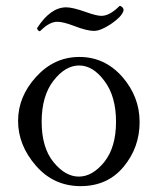

<svg xmlns="http://www.w3.org/2000/svg" viewBox="-20 -617 526 648"><path d="M41 0ZM297.4 -512.7Q273.4 -512.7 230.5 -529.3Q193.4 -543.5 173.3 -543.5Q147 -543.5 117.2 -513.7Q115.2 -511.7 113.3 -511.7Q111.3 -511.7 109.4 -513.7Q105 -519 105 -521.5Q105 -522 105.5 -522.5Q150.4 -592.3 203.6 -592.3Q225.1 -592.3 270.5 -576.2Q305.7 -563.5 322.3 -563.5Q350.1 -563.5 383.3 -596.7Q383.8 -597.2 384.8 -597.2Q387.2 -597.2 392.1 -593.3Q397 -588.9 397 -583.5Q397 -581.5 396.5 -579.6Q389.6 -559.6 354 -535.6Q319.3 -512.7 297.4 -512.7ZM41 -209Q41 -291 102.1 -357.9Q163.1 -424.8 248 -424.8Q333 -424.8 392.1 -358.4Q451.2 -291 451.2 -205.1Q451.2 -119.1 397 -54Q342.8 11.2 252 11.2Q161.1 11.2 101.1 -57.9Q41 -127 41 -209ZM120.6 -206.1Q120.6 -119.1 160.4 -70.1Q200.2 -21 246.1 -21Q292 -21 332 -70.3Q371.6 -120.1 371.6 -206.1Q371.6 -292 332.5 -343.8Q293.9 -396 247.1 -396Q200.2 -396 160.4 -344.5Q120.6 -293 120.6 -206.1Z"/></svg>

Font: Junicode
Style: Regular
Weight: 400
Designer: Peter S. Baker
Foundry: Briery Creek Software
Version: Version 0.7.2